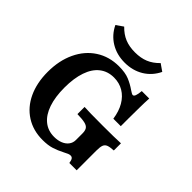

<svg xmlns="http://www.w3.org/2000/svg" viewBox="-203 -910 1073 1073"><g transform="rotate(45 333.0 -373.5)"><path d="M47 -278.7Q47 -367.9 79.6 -436.8Q112.2 -505.8 171.2 -544Q230.2 -582.3 307.3 -582.3Q356.9 -582.3 388.6 -569.1Q420.3 -556 449.5 -535.5Q456.8 -530.6 463.7 -526.6Q470.6 -522.6 474.6 -522.6Q482.8 -522.6 487.6 -535.1Q492.4 -547.5 494.9 -574.2H553.7Q551.7 -539 551.3 -499.4Q550.9 -459.8 550.5 -413.6V-352.6H491.6Q484.4 -403.9 462.7 -441.2Q440.9 -478.5 407.4 -498.4Q373.8 -518.3 331.8 -518.3Q282.3 -518.3 247.1 -490.6Q211.8 -462.9 193.6 -409.8Q175.3 -356.7 175.3 -282.5Q175.3 -208.4 193.5 -155.5Q211.7 -102.5 246.2 -74.6Q280.6 -46.6 329.1 -46.6Q358.2 -46.6 380.6 -55.8Q402.9 -65 415.4 -81.8Q427.9 -98.6 427.9 -120.4V-171.6Q427.9 -194.7 420 -206.6Q412 -218.4 391.7 -223.3Q371.4 -228.2 331.5 -229V-285.5Q364 -283.1 476.9 -283.1Q572 -283.1 619 -285.5V-229Q589.4 -227.4 575.3 -221.8Q561.2 -216.2 555.8 -202.3Q550.5 -188.4 550.5 -159.7V-3.7H492.8Q490 -22.8 484.4 -30.6Q478.9 -38.5 468.1 -38.5Q460.3 -38.5 452.1 -35.1Q443.8 -31.6 428.6 -23.7Q397.1 -7.4 367.6 1.9Q338.1 11.3 295.7 11.3Q221.2 11.3 164.9 -24.6Q108.5 -60.5 77.8 -126Q47 -191.6 47 -278.7ZM129.4 -730.9 170.5 -759.5Q200.7 -728.3 235 -714.2Q269.3 -700.1 314.7 -700.1Q360.1 -700.1 394.4 -714.2Q428.7 -728.3 458.9 -759.5L500 -730.9Q474.3 -677.6 425.9 -648.1Q377.4 -618.7 314.7 -618.7Q252 -618.7 203.5 -648.1Q155 -677.6 129.4 -730.9Z"/></g></svg>

Font: Playfair Micro SmCond SmLight
Style: Regular
Weight: 360
Width: 4
Designer: Claus Eggers Sørensen
Foundry: Claus Eggers Sørensen
Version: Version 2.100;Glyphs 3.2 (3219)